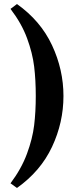

<svg xmlns="http://www.w3.org/2000/svg" viewBox="-20 -795 369 950"><path d="M32 112Q86 40 113.5 -34.5Q141 -109 149 -175.5Q157 -242 157 -320Q157 -399 149 -465.5Q141 -532 114 -605.5Q87 -679 32 -751L64 -775Q181 -692 237.5 -571Q294 -450 294 -320Q294 -189 237.5 -68.5Q181 52 64 135Z"/></svg>

Font: Taviraj ExtraBold
Style: Regular
Weight: 800
Designer: Katatrad Team
Foundry: CadsonDemak
Version: Version 1.001